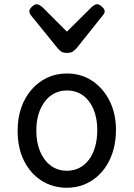

<svg xmlns="http://www.w3.org/2000/svg" viewBox="-20 -865 629 904"><path d="M295 19Q228 19 175.5 -14.5Q123 -48 93 -108Q63 -168 63 -250Q63 -309 80 -358Q97 -407 128.5 -443Q160 -479 202 -499Q244 -519 295 -519Q362 -519 414 -484.5Q466 -450 496 -390Q526 -330 526 -253Q526 -205 515 -163.5Q504 -122 483.5 -88.5Q463 -55 434.5 -31Q406 -7 370.5 6Q335 19 295 19ZM295 -61Q327 -61 353.5 -74.5Q380 -88 399 -113.5Q418 -139 428 -174.5Q438 -210 438 -253Q438 -308 420.5 -350Q403 -392 371 -415.5Q339 -439 295 -439Q263 -439 236.5 -425.5Q210 -412 191 -387Q172 -362 161.5 -327.5Q151 -293 151 -250Q151 -194 169 -151.5Q187 -109 219.5 -85Q252 -61 295 -61ZM438 -845Q447 -845 460 -833.5Q473 -822 473 -811Q473 -809 472 -805.5Q471 -802 466 -795L339 -636Q333 -630 324 -623Q315 -616 295 -616Q276 -616 267 -623Q258 -630 253 -636L124 -795Q120 -802 119 -805.5Q118 -809 118 -811Q118 -822 130.5 -833.5Q143 -845 153 -845Q159 -845 165 -841.5Q171 -838 178 -833L295 -716L413 -833Q419 -838 425 -841.5Q431 -845 438 -845Z"/></svg>

Font: Playwrite PE
Style: Regular
Weight: 400
Designer: Veronika Burian, José Scaglione
Foundry: TypeTogether
Version: Version 1.002